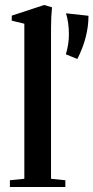

<svg xmlns="http://www.w3.org/2000/svg" viewBox="-20 -746 373 766"><path d="M19.5 0V-26.9L77.1 -32.7V-651.4L26.9 -663.6V-683.6L156.2 -726.1L187.5 -716.8Q183.6 -679.2 183.6 -635.7V-32.7L240.7 -26.9V0ZM242.7 -529.3Q254.9 -569.3 254.9 -608.4Q254.9 -656.2 243.2 -692.9L333 -683.1Q333 -598.1 288.6 -510.7Z"/></svg>

Font: Elstob 14pt SemiBold
Style: Regular
Weight: 600
Designer: Peter S. Baker
Version: Version 1.015